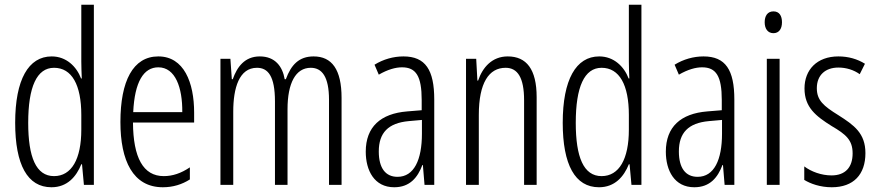

<svg xmlns="http://www.w3.org/2000/svg" viewBox="-20 -780 3704 810"><path d="M197 10C264 10 302 -35 323 -87H326L334 0H376V-760H323V-520C323 -498 324 -476 325 -449H322C303 -499 260 -542 198 -542C100 -542 44 -444 44 -262C44 -85 96 10 197 10ZM208 -37C132 -37 99 -117 99 -262C99 -413 135 -494 208 -494C283 -494 323 -422 323 -295V-233C323 -109 282 -37 208 -37Z M648 -542C541 -542 488 -438 488 -265C488 -102 541 10 667 10C710 10 748 -2 781 -23V-74C744 -49 708 -37 671 -37C584 -37 542 -115 541 -263H799V-305C799 -432 756 -542 648 -542ZM648 -496C720 -496 750 -410 749 -307H542C548 -435 586 -496 648 -496Z M1303 -542C1241 -542 1208 -506 1186 -446H1181C1172 -499 1141 -542 1076 -542C1012 -542 980 -497 962 -446H958L952 -532H910V0H964V-309C964 -409 989 -494 1064 -494C1110 -494 1140 -460 1140 -352V0H1193V-319C1193 -429 1227 -494 1291 -494C1338 -494 1368 -457 1368 -359V0H1421V-367C1421 -487 1380 -542 1303 -542Z M1682 -542C1640 -542 1597 -530 1560 -507L1578 -465C1616 -487 1649 -496 1676 -496C1735 -496 1759 -459 1759 -358V-315L1698 -310C1586 -301 1523 -245 1523 -140C1523 -61 1559 10 1643 10C1709 10 1742 -31 1762 -84H1764L1771 0H1812V-360C1812 -485 1775 -542 1682 -542ZM1760 -274V-216C1760 -106 1727 -34 1657 -34C1607 -34 1578 -70 1578 -141C1578 -220 1618 -261 1704 -269Z M2122 -542C2056 -542 2016 -496 1997 -440H1994L1989 -532H1946V0H2000V-295C2000 -431 2043 -494 2113 -494C2164 -494 2191 -452 2191 -357V0H2244V-370C2244 -488 2201 -542 2122 -542Z M2507 10C2574 10 2612 -35 2633 -87H2636L2644 0H2686V-760H2633V-520C2633 -498 2634 -476 2635 -449H2632C2613 -499 2570 -542 2508 -542C2410 -542 2354 -444 2354 -262C2354 -85 2406 10 2507 10ZM2518 -37C2442 -37 2409 -117 2409 -262C2409 -413 2445 -494 2518 -494C2593 -494 2633 -422 2633 -295V-233C2633 -109 2592 -37 2518 -37Z M2948 -542C2906 -542 2863 -530 2826 -507L2844 -465C2882 -487 2915 -496 2942 -496C3001 -496 3025 -459 3025 -358V-315L2964 -310C2852 -301 2789 -245 2789 -140C2789 -61 2825 10 2909 10C2975 10 3008 -31 3028 -84H3030L3037 0H3078V-360C3078 -485 3041 -542 2948 -542ZM3026 -274V-216C3026 -106 2993 -34 2923 -34C2873 -34 2844 -70 2844 -141C2844 -220 2884 -261 2970 -269Z M3243 -732C3218 -732 3206 -713 3206 -686C3206 -659 3219 -640 3243 -640C3266 -640 3279 -658 3279 -686C3279 -713 3268 -732 3243 -732ZM3269 -532H3215V0H3269Z M3631 -134C3631 -218 3583 -252 3517 -294C3454 -333 3426 -357 3426 -408C3426 -463 3462 -495 3517 -495C3550 -495 3582 -485 3607 -467L3629 -511C3597 -531 3559 -542 3517 -542C3426 -542 3374 -485 3374 -407C3374 -327 3422 -290 3489 -248C3549 -213 3577 -189 3577 -133C3577 -74 3546 -40 3488 -40C3445 -40 3402 -56 3373 -78V-21C3399 -5 3440 10 3489 10C3581 10 3631 -44 3631 -134Z"/></svg>

Font: Noto Sans UI Condensed Light
Style: Regular
Weight: 300
Width: 3
Designer: Monotype Design Team
Foundry: Monotype Imaging Inc.
Version: Version 1.901